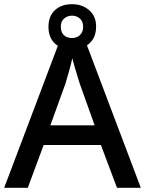

<svg xmlns="http://www.w3.org/2000/svg" viewBox="-20 -899 695 919"><path d="M540 0 463 -205H189L113 0H0L271 -717H383L654 0ZM362 -498Q359 -508 351.5 -531.5Q344 -555 337 -580Q330 -605 326 -620Q319 -588 309 -553Q299 -518 293 -498L221 -299H433ZM325 -662Q274 -662 243 -690.5Q212 -719 212 -771Q212 -822 243 -850.5Q274 -879 325 -879Q373 -879 406.5 -850.5Q440 -822 440 -772Q440 -719 407 -690.5Q374 -662 325 -662ZM325 -717Q348 -717 363 -731.5Q378 -746 378 -771Q378 -796 362.5 -810Q347 -824 325 -824Q302 -824 286.5 -810Q271 -796 271 -771Q271 -746 285 -731.5Q299 -717 325 -717Z"/></svg>

Font: Noto Sans Khmer UI Medium
Style: Regular
Weight: 500
Designer: Danh Hong and the Monotype Design Team
Foundry: Monotype Imaging Inc.
Version: Version 2.002; ttfautohint (v1.8.4.7-5d5b)